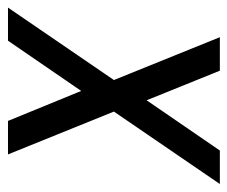

<svg xmlns="http://www.w3.org/2000/svg" viewBox="-94 -518 584 493"><g transform="rotate(90 198.5 -272.0)"><path d="M425 -544H339L210 -356L134 -544H48L158 -272L-28 0H57L186 -188L263 0H349L239 -272Z"/></g></svg>

Font: Mohave
Style: Italic
Weight: 400
Italic angle: -8°
Designer: Gumpita Rahayu
Foundry: Tokotype
Version: Version 2.002;PS 002.002;hotconv 1.0.88;makeotf.lib2.5.64775